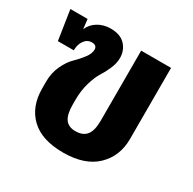

<svg xmlns="http://www.w3.org/2000/svg" viewBox="-137 -725 882 879"><g transform="rotate(30 304.0 -285.5)"><path d="M378 -568H536V-192Q536 -101 475.5 -43Q415 15 301 15Q188 15 130 -40.5Q72 -96 72 -192V-229Q72 -275 90.5 -313.5Q109 -352 131.5 -373.5Q154 -395 172.5 -419.5Q191 -444 191 -465Q191 -488 164 -488Q140 -488 125 -467Q110 -446 110 -415H26L2 -571H93L99 -520Q111 -550 140.5 -568Q170 -586 207 -586Q259 -586 285 -558Q311 -530 311 -490Q311 -463 298.5 -433.5Q286 -404 270.5 -380Q255 -356 242.5 -314Q230 -272 230 -222V-197Q230 -146 247 -122Q264 -98 301 -98Q341 -98 359.5 -122Q378 -146 378 -197Z"/></g></svg>

Font: FiraGO
Style: Bold
Weight: 700
Designer: bBox Type
Foundry: bBox Type GmbH
Version: Version 1.001;PS 001.001;hotconv 1.0.88;makeotf.lib2.5.64775